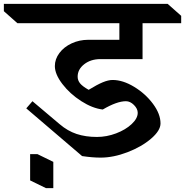

<svg xmlns="http://www.w3.org/2000/svg" viewBox="-130 -806 958 994"><path d="M272 -409Q272 -390 284.5 -374.5Q297 -359 329 -341Q373 -368 402 -380Q431 -392 453 -392Q506 -392 564.5 -356.5Q623 -321 662 -268.5Q701 -216 701 -167Q701 -130 652 -88Q603 -46 530 -18Q457 10 391 10Q348 10 295 2L6 -245L38 -282L179 -163Q220 -128 266.5 -112.5Q313 -97 372 -97Q422 -97 471 -115.5Q520 -134 551.5 -163.5Q583 -193 583 -222Q583 -243 563.5 -262.5Q544 -282 522 -282Q475 -282 402 -239Q349 -245 290.5 -282.5Q232 -320 193 -371Q154 -422 154 -464Q154 -500 177.5 -531.5Q201 -563 241 -581.5Q281 -600 327 -600H488V-686H-40L-110 -748V-786H738L808 -724V-686H608V-500H390Q340 -500 306 -473.5Q272 -447 272 -409ZM146 168H108L26 128V-8H64L146 32Z"/></svg>

Font: Inknut
Style: Antiqua
Weight: 400
Designer: Claus Eggers Srensen
Foundry: Claus Eggers Srensen
Version: Version 1.000; ttfautohint (v1.2) -l 7 -r 28 -G 50 -x 13 -D 